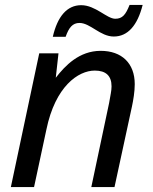

<svg xmlns="http://www.w3.org/2000/svg" viewBox="-20 -755 619 778"><path d="M118 3 168 -230C204 -405 297 -469 364 -469C409 -469 432 -448 432 -405C432 -386 427 -368 422 -337L350 3H444L515 -325C520 -349 526 -383 526 -414C526 -499 473 -549 388 -549C301 -549 244 -489 206 -440L217 -539H139L24 3ZM246 -606C259 -643 274 -662 302 -662C346 -662 386 -607 441 -607C498 -607 537 -652 558 -735H505C489 -695 476 -679 447 -679C413 -679 367 -734 309 -734C252 -734 213 -689 194 -606Z"/></svg>

Font: BC Sans
Style: Italic
Weight: 400
Italic angle: -12°
Designer: Monotype Design Team
Designer: Province of B.C.
Foundry: Monotype Imaging Inc.
Version: Version 2.000;GOOG;noto-source:20170915:90ef993387c0